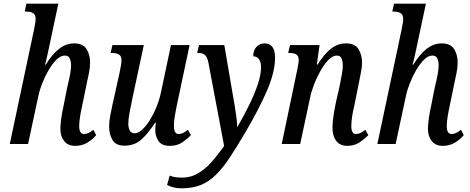

<svg xmlns="http://www.w3.org/2000/svg" viewBox="-20 -780 2544 1040"><path d="M387 10Q348 10 327.5 -16Q307 -42 307 -82Q307 -102 311.5 -136.5Q316 -171 325 -210L343 -302Q346 -316 351.5 -338.5Q357 -361 361 -385Q365 -409 365 -427Q365 -445 358.5 -462Q352 -479 331 -479Q308 -479 285.5 -456.5Q263 -434 243 -399.5Q223 -365 208.5 -328Q194 -291 188 -261L132 0H33L164 -618Q168 -639 170.5 -653.5Q173 -668 173 -677Q173 -700 159.5 -708.5Q146 -717 125 -717H114L123 -760H296L254 -563Q245 -520 237.5 -485.5Q230 -451 224 -430H228Q262 -486 300 -515.5Q338 -545 381 -545Q430 -545 449 -514Q468 -483 468 -441Q468 -415 461.5 -383Q455 -351 449 -324L425 -207Q418 -176 413.5 -147Q409 -118 409 -97Q409 -54 435 -54Q458 -54 486 -77L501 -48Q482 -25 453.5 -7.5Q425 10 387 10Z M900 10Q856 10 838.5 -16Q821 -42 821 -77Q821 -89 824 -115H820Q783 -58 746 -24.5Q709 9 654 9Q608 9 589.5 -21.5Q571 -52 571 -94Q571 -121 577 -153Q583 -185 589 -212L628 -387Q632 -407 635 -424.5Q638 -442 638 -456Q638 -493 589 -493H579L589 -536H759L695 -237Q689 -207 682 -171Q675 -135 675 -111Q675 -89 682.5 -73.5Q690 -58 710 -58Q729 -58 750.5 -78Q772 -98 792.5 -131Q813 -164 829 -204.5Q845 -245 853 -285L906 -536H1007L936 -201Q931 -176 926.5 -149Q922 -122 922 -99Q922 -54 948 -54Q961 -54 972.5 -60Q984 -66 998 -77L1014 -48Q995 -28 967.5 -9Q940 10 900 10Z M964 240Q920 240 885 222L899 171Q908 175 923.5 178.5Q939 182 964 182Q1017 182 1058.5 155.5Q1100 129 1133 89.5Q1166 50 1194 11L1109 -440Q1103 -470 1091 -481.5Q1079 -493 1056 -493H1048L1058 -536H1195L1241 -267Q1246 -241 1251.5 -206.5Q1257 -172 1261 -141Q1265 -110 1265 -94H1267Q1301 -153 1330 -212Q1359 -271 1376.5 -323.5Q1394 -376 1394 -417Q1394 -444 1382.5 -459.5Q1371 -475 1351 -475Q1353 -511 1371 -528Q1389 -545 1412 -545Q1470 -545 1470 -468Q1470 -390 1425.5 -287.5Q1381 -185 1306 -58Q1261 18 1224 74Q1187 130 1149.5 167Q1112 204 1067.5 222Q1023 240 964 240Z M1860 10Q1821 10 1800.5 -18Q1780 -46 1781 -89Q1781 -112 1785 -142.5Q1789 -173 1799 -223L1817 -302Q1820 -316 1824.5 -338.5Q1829 -361 1833 -385Q1837 -409 1837 -426Q1837 -444 1831 -461.5Q1825 -479 1804 -479Q1782 -479 1759 -455.5Q1736 -432 1715.5 -395.5Q1695 -359 1680 -319.5Q1665 -280 1659 -248L1606 0H1506L1590 -402Q1593 -417 1595.5 -431.5Q1598 -446 1598 -455Q1598 -477 1585 -485Q1572 -493 1550 -493H1541L1551 -536H1711L1696 -430H1700Q1736 -487 1772.5 -516Q1809 -545 1854 -545Q1903 -545 1922 -514Q1941 -483 1941 -441Q1941 -415 1934 -382Q1927 -349 1922 -321L1899 -207Q1891 -175 1887 -146.5Q1883 -118 1883 -97Q1883 -54 1908 -54Q1931 -54 1959 -77L1975 -48Q1956 -28 1928 -9Q1900 10 1860 10Z M2378 10Q2339 10 2318.5 -16Q2298 -42 2298 -82Q2298 -102 2302.5 -136.5Q2307 -171 2316 -210L2334 -302Q2337 -316 2342.5 -338.5Q2348 -361 2352 -385Q2356 -409 2356 -427Q2356 -445 2349.5 -462Q2343 -479 2322 -479Q2299 -479 2276.5 -456.5Q2254 -434 2234 -399.5Q2214 -365 2199.5 -328Q2185 -291 2179 -261L2123 0H2024L2155 -618Q2159 -639 2161.5 -653.5Q2164 -668 2164 -677Q2164 -700 2150.5 -708.5Q2137 -717 2116 -717H2105L2114 -760H2287L2245 -563Q2236 -520 2228.5 -485.5Q2221 -451 2215 -430H2219Q2253 -486 2291 -515.5Q2329 -545 2372 -545Q2421 -545 2440 -514Q2459 -483 2459 -441Q2459 -415 2452.5 -383Q2446 -351 2440 -324L2416 -207Q2409 -176 2404.5 -147Q2400 -118 2400 -97Q2400 -54 2426 -54Q2449 -54 2477 -77L2492 -48Q2473 -25 2444.5 -7.5Q2416 10 2378 10Z"/></svg>

Font: Noto Serif ExtraCondensed Medium
Style: Italic
Weight: 500
Width: 2
Italic angle: -12°
Designer: Monotype Design Team
Foundry: Monotype Imaging Inc.
Version: Version 2.013; ttfautohint (v1.8.4.7-5d5b)